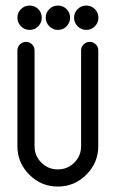

<svg xmlns="http://www.w3.org/2000/svg" viewBox="-20 -685 425 705"><path d="M277.8 -500Q277.8 -512.7 287.1 -522Q296.4 -531.2 309.1 -531.2Q322.3 -531.2 331.5 -522.2Q340.8 -513.2 340.8 -500V-148.4Q340.8 -87.4 297.1 -43.7Q253.4 0 192.4 0Q131.3 0 87.6 -43.7Q43.9 -87.4 43.9 -148.4V-500Q43.9 -512.7 53.2 -522Q62.5 -531.2 75.2 -531.2Q88.4 -531.2 97.7 -522.2Q106.9 -513.2 106.9 -500V-148.4Q106.9 -112.8 131.8 -87.9Q156.7 -63 192.4 -63Q228 -63 252.9 -87.9Q277.8 -112.8 277.8 -148.4ZM265.1 -651.6Q278.3 -664.6 296.9 -664.6Q315.4 -664.6 328.4 -651.6Q341.3 -638.7 341.3 -620.1Q341.3 -601.6 328.4 -588.4Q315.4 -575.2 296.9 -575.2Q278.3 -575.2 265.1 -588.4Q252 -601.6 252 -620.1Q252 -638.7 265.1 -651.6ZM57.1 -651.6Q70.3 -664.6 88.9 -664.6Q107.4 -664.6 120.4 -651.6Q133.3 -638.7 133.3 -620.1Q133.3 -601.6 120.4 -588.4Q107.4 -575.2 88.9 -575.2Q70.3 -575.2 57.1 -588.4Q43.9 -601.6 43.9 -620.1Q43.9 -638.7 57.1 -651.6ZM161.1 -651.6Q174.3 -664.6 192.9 -664.6Q211.4 -664.6 224.4 -651.6Q237.3 -638.7 237.3 -620.1Q237.3 -601.6 224.4 -588.4Q211.4 -575.2 192.9 -575.2Q174.3 -575.2 161.1 -588.4Q147.9 -601.6 147.9 -620.1Q147.9 -638.7 161.1 -651.6Z"/></svg>

Font: Fandogh
Style: Regular
Weight: 400
Designer: Amin Abedi
Version: Version 1.00